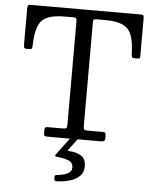

<svg xmlns="http://www.w3.org/2000/svg" viewBox="-64 -804 903 1109"><g transform="rotate(5 387.5 -249.0)"><path d="M210 -20.5C210 -11.2 211.4 -5.4 214.2 -3.2C217.1 -1.1 223.3 0 233 0H536C545 0 552.1 -1 557.2 -3C562.4 -5 565 -11 565 -21V-30.5C565 -40.8 564 -47.5 562 -50.5C560 -53.5 554 -55 544 -55H462C449.7 -55 442.1 -56.6 439.2 -59.8C436.4 -62.9 435 -70.8 435 -83.5V-678.5C435 -687.5 436 -693.3 438 -696C440 -698.7 445.3 -700 454 -700H505C548.3 -700 582.1 -694.5 606.2 -683.5C630.4 -672.5 647.6 -653.8 657.8 -627.5C667.9 -601.2 673.5 -564.8 674.5 -518.5C674.8 -510.5 675.8 -504.6 677.5 -500.8C679.2 -496.9 684.7 -495 694 -495H706C713.7 -495 718.8 -495.8 721.2 -497.2C723.8 -498.8 725 -503.2 725 -510.5V-726.5C725 -736.5 723.9 -742.9 721.8 -745.8C719.6 -748.6 713.7 -750 704 -750H74C62.7 -750 55.8 -748.5 53.5 -745.5C51.2 -742.5 50 -735.2 50 -723.5V-520.5C50 -513.2 50.8 -507.1 52.2 -502.2C53.8 -497.4 58.7 -495 67 -495H81C89.7 -495 94.9 -496.5 96.8 -499.5C98.6 -502.5 99.7 -507.8 100 -515.5C101 -562.5 106.5 -599.4 116.5 -626.2C126.5 -653.1 143.7 -672.1 168 -683.2C192.3 -694.4 226.3 -700 270 -700H318C327.3 -700 333.3 -698.7 336 -696C338.7 -693.3 340 -687.2 340 -677.5V-82.5C340 -70.2 338.5 -62.5 335.5 -59.5C332.5 -56.5 325 -55 313 -55H231C223.7 -55 218.3 -54.1 215 -52.2C211.7 -50.4 210 -45.5 210 -37.5ZM292 237.5C292 247.5 296.2 252.3 304.5 252C330.5 251.3 355.4 247.8 379.2 241.2C403.1 234.8 422.7 224.3 438 210C453.3 195.7 461 176.5 461 152.5C461 124.5 452.7 104.8 436 93.2C419.3 81.8 397.3 74.8 370 72.5C361 71.8 356.1 71.1 355.2 70.2C354.4 69.4 356.2 66.2 360.5 60.5L405 1.5C407.7 -2.2 409.6 -4.8 410.8 -6.2C411.9 -7.8 408.7 -8.5 401 -8.5H375.5C371.5 -8.5 369 -8.2 368 -7.8C367 -7.2 365.7 -5.8 364 -3.5L288.5 97.5C285.2 101.8 284.2 105.1 285.5 107.2C286.8 109.4 292.3 111 302 112C324.7 114 345 118.4 363 125.2C381 132.1 390 145.5 390 165.5C390 181.8 381.3 193.8 364 201.5C346.7 209.2 327.8 213.8 307.5 215.5C302.5 215.8 298.7 216.8 296 218.2C293.3 219.8 292 223.3 292 229Z"/></g></svg>

Font: Besley*
Style: Regular
Weight: 400
Designer: Owen Earl
Foundry: indestructible type*
Version: Version 3.000; ttfautohint (v1.8.3)